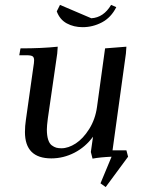

<svg xmlns="http://www.w3.org/2000/svg" viewBox="-20 -635 582 778"><path d="M58.1 -411.1 63 -439Q150.4 -439 213.9 -445.8L211.9 -418L173.8 -154.8Q169.9 -124.5 169.9 -110.8Q169.9 -85.9 175 -69.6Q180.2 -53.2 189.7 -46.1Q199.2 -39.1 208 -36.6Q216.8 -34.2 229 -34.2Q256.8 -34.2 286.9 -53.7Q316.9 -73.2 341.6 -112.5Q366.2 -151.9 373 -201.2L405.8 -439L492.2 -445.8L490.2 -418L436 -25.9H492.2L499 0L408.2 123L387.2 107.9L432.1 0Q385.3 2 355 7.8L348.1 -19L356.9 -81.1Q326.2 -39.1 281.5 -16.1Q236.8 6.8 188 6.8Q81.1 6.8 81.1 -100.1Q81.1 -124.5 85 -149.9L115.2 -363.8Q118.2 -380.9 118.2 -391.1Q118.2 -402.8 111.8 -407Q105.5 -411.1 87.9 -411.1ZM210 -588.9 223.1 -615.2 350.1 -561Q399.9 -564 430.2 -615.2L451.2 -606Q430.2 -564 393.1 -544.4Q356 -524.9 314.9 -524.9Q278.8 -524.9 250.5 -540.3Q222.2 -555.7 210 -588.9Z"/></svg>

Font: Dihjauti S
Style: Bold Italic
Weight: 700
Italic angle: -9°
Designer: T. Christopher White
Version: Version 3.0.0